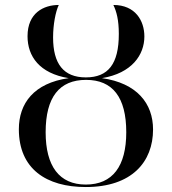

<svg xmlns="http://www.w3.org/2000/svg" viewBox="-20 -744 693 774"><path d="M326 10C512 10 597 -92 597 -222C597 -327 532 -409 391 -429C512 -449 562 -523 562 -597C562 -660 526 -724 437 -724C450 -697 459 -663 459 -607C459 -486 416 -432 326 -432C236 -432 194 -487 194 -593C194 -645 204 -697 217 -724C156 -724 91 -692 91 -598C91 -517 139 -448 257 -429C116 -409 56 -327 56 -223C56 -63 167 10 326 10ZM326 0C219 0 164 -74 164 -211C164 -352 219 -422 327 -422C434 -422 489 -352 489 -211C489 -74 434 0 326 0Z"/></svg>

Font: Noto Serif Display
Style: Regular
Weight: 400
Designer: Monotype Design Team
Foundry: Monotype Imaging Inc.
Version: Version 2.009